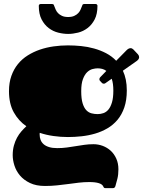

<svg xmlns="http://www.w3.org/2000/svg" viewBox="-20 -749 731 981"><path d="M327.1 -48.8Q290 -48.8 253.4 -54Q216.8 -59.1 183.1 -70.3Q182.6 -67.9 182.6 -65.7Q182.6 -63.5 182.6 -61Q182.6 -46.4 187.5 -33.9Q192.4 -21.5 202.9 -12.2Q213.4 -2.9 230.5 2.4Q247.6 7.8 272 7.8Q298.8 7.8 321.8 4.6Q344.7 1.5 366.7 -2.2Q388.7 -5.9 410.9 -9Q433.1 -12.2 458 -12.2Q481.9 -12.2 504.9 -3.7Q527.8 4.9 545.7 21.2Q563.5 37.6 574.2 61.5Q585 85.4 585 116.2Q585 143.6 579.8 164.1Q574.7 184.6 569.3 203.1Q568.4 205.6 565.7 209Q563 212.4 555.7 212.4H519.5Q512.7 212.4 510.7 209.2Q508.8 206.1 507.8 204.1Q498.5 181.2 436 181.2Q409.2 181.2 382.8 184.3Q356.4 187.5 329.1 191.2Q301.8 194.8 272.2 198Q242.7 201.2 210 201.2Q164.6 201.2 133.1 186Q101.6 170.9 82 147.7Q62.5 124.5 53.7 96.7Q44.9 68.8 44.9 43.9Q44.9 17.1 51 -5.1Q57.1 -27.3 66.9 -45.4Q76.7 -63.5 89.4 -77.9Q102.1 -92.3 114.7 -104Q74.7 -131.3 50.3 -175.3Q25.9 -219.2 25.9 -283.2Q25.9 -326.7 38.1 -361.1Q50.3 -395.5 71.5 -421.6Q92.8 -447.8 121.6 -465.8Q150.4 -483.9 183.8 -495.4Q217.3 -506.8 253.9 -512Q290.5 -517.1 327.1 -517.1Q359.9 -517.1 394 -513.7Q428.2 -510.3 460.7 -501.2Q493.2 -492.2 522.2 -477.1Q551.3 -461.9 573.7 -438.5L627 -492.7Q632.3 -498 637.5 -500.5Q642.6 -502.9 647 -502.9Q654.8 -502.9 661.1 -496.6L685.1 -471.2Q690.9 -464.4 690.9 -457Q690.9 -446.3 678.7 -437.5L607.9 -387.7Q617.7 -366.7 622.8 -341.8Q627.9 -316.9 627.9 -287.1Q627.9 -237.3 615.2 -200.2Q602.5 -163.1 580.3 -136.7Q558.1 -110.4 528.8 -93.3Q499.5 -76.2 466.1 -66.4Q432.6 -56.6 397 -52.7Q361.3 -48.8 327.1 -48.8ZM490.2 -336.9Q487.8 -339.4 487.8 -344.2Q487.8 -350.1 492.2 -354.5L523.4 -386.7Q513.7 -394 502.2 -397Q490.7 -399.9 479 -399.9Q467.3 -399.9 452.9 -396.2Q438.5 -392.6 425.5 -380.4Q412.6 -368.2 403.8 -345Q395 -321.8 395 -283.2Q395 -244.6 402.1 -221.4Q409.2 -198.2 420.9 -186Q432.6 -173.8 447.8 -169.9Q462.9 -166 479 -166Q494.1 -166 508.8 -171.1Q523.4 -176.3 534.4 -189.7Q545.4 -203.1 552.2 -226.3Q559.1 -249.5 559.1 -286.1Q559.1 -322.8 550.8 -346.7L518.1 -323.7Q514.2 -321.3 510.3 -321.3Q503.9 -321.3 500 -326.2ZM328.1 -662.1Q347.2 -662.1 359.6 -668Q372.1 -673.8 379.6 -681.9Q387.2 -689.9 391.1 -698.7Q395 -707.5 397 -712.9Q399.4 -719.2 401.4 -723.9Q403.3 -728.5 410.2 -728.5H468.3Q473.6 -728.5 475.8 -725.3Q478 -722.2 478 -719.7Q478 -677.2 463.6 -649.7Q449.2 -622.1 427.2 -605.5Q405.3 -588.9 378.9 -582.3Q352.5 -575.7 328.1 -575.7Q303.7 -575.7 277.3 -582.3Q251 -588.9 229 -605.5Q207 -622.1 192.6 -649.7Q178.2 -677.2 178.2 -719.7Q178.2 -722.2 180.4 -725.3Q182.6 -728.5 188 -728.5H246.1Q252.9 -728.5 254.9 -723.9Q256.8 -719.2 259.3 -712.9Q261.2 -707.5 265.1 -698.7Q269 -689.9 276.6 -681.9Q284.2 -673.8 296.6 -668Q309.1 -662.1 328.1 -662.1Z"/></svg>

Font: Fascinate
Style: Regular
Weight: 900
Designer: Astigmatic (AOETI)
Foundry: Astigmatic (AOETI)
Version: Version 1.000